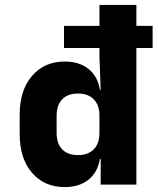

<svg xmlns="http://www.w3.org/2000/svg" viewBox="-20 -750 640 780"><path d="M243 10Q160 10 110 -48Q60 -106 60 -205V-285Q60 -383 110 -441.5Q160 -500 243 -500Q302 -500 339.5 -470Q377 -440 386 -385H389L384 -520V-555H240V-645H384V-730H534V-645H600V-555H534V0H389V-105H386Q377 -50 339.5 -20Q302 10 243 10ZM297 -120Q338 -120 361 -143.5Q384 -167 384 -210V-280Q384 -323 361 -346.5Q338 -370 297 -370Q255 -370 232.5 -346.5Q210 -323 210 -280V-210Q210 -167 232.5 -143.5Q255 -120 297 -120Z"/></svg>

Font: JetBrains Mono NL ExtraBold
Style: Regular
Weight: 800
Designer: Philipp Nurullin, Konstantin Bulenkov
Foundry: JetBrains
Version: Version 2.304; ttfautohint (v1.8.4.7-5d5b)